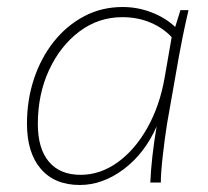

<svg xmlns="http://www.w3.org/2000/svg" viewBox="-20 -521 594 548"><path d="M208 7Q136 7 96.5 -39Q57 -85 57 -168Q57 -236 77 -296Q97 -356 133.5 -402Q170 -448 220 -474.5Q270 -501 330 -501Q373 -501 413 -485.5Q453 -470 480 -444L495 -492H518Q508 -449 501.5 -416.5Q495 -384 491 -362L457 -169Q450 -125 444.5 -76Q439 -27 439 0H409Q412 -71 427 -160Q393 -83 333 -38Q273 7 208 7ZM210 -22Q266 -22 315.5 -57.5Q365 -93 400.5 -156Q436 -219 450 -300L470 -415Q446 -441 409.5 -456.5Q373 -472 329 -472Q261 -472 206.5 -431Q152 -390 120 -321Q88 -252 88 -167Q88 -97 119.5 -59.5Q151 -22 210 -22Z"/></svg>

Font: Livvic Thin
Style: Italic
Weight: 250
Italic angle: -10°
Designer: Jacques Le Bailly, Baron von Fonthausen
Version: Version 1.001; ttfautohint (v1.8.2)